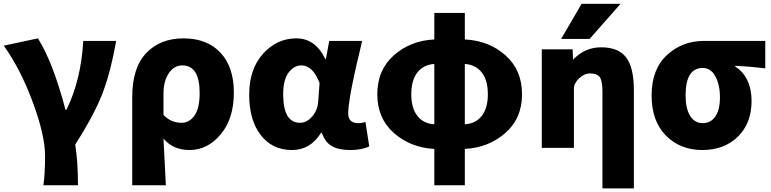

<svg xmlns="http://www.w3.org/2000/svg" viewBox="-23 -788 4121 1026"><path d="M393.6 202.1H209Q217.8 141.6 217.8 43.9Q217.8 -63.5 152.8 -240.2Q87.9 -417 -2.9 -543.9L179.7 -583Q259.8 -456.1 327.1 -201.2H332Q410.2 -360.4 421.9 -569.3H597.7Q570.3 -411.1 526.9 -294.9Q483.4 -178.7 378.9 -15.6Q393.6 74.2 393.6 202.1Z M683.6 202.1V-269.5Q683.6 -425.8 758.3 -504.4Q833 -583 958 -583Q1083 -583 1154.8 -506.8Q1226.6 -430.7 1226.6 -293.9Q1226.6 -153.3 1156.2 -69.8Q1085.9 13.7 990.2 13.7Q901.4 13.7 850.6 -47.9Q855.5 38.1 863.3 202.1ZM947.3 -131.8Q989.3 -131.8 1016.6 -170.9Q1043.9 -210 1043.9 -291Q1043.9 -438.5 951.2 -438.5Q907.2 -438.5 878.9 -396.5Q850.6 -354.5 850.6 -287.1V-173.8Q890.6 -131.8 947.3 -131.8Z M1537.1 13.7Q1432.6 13.7 1370.6 -65.9Q1308.6 -145.5 1308.6 -282.2Q1308.6 -418.9 1382.8 -501Q1457 -583 1560.5 -583Q1662.1 -583 1714.8 -473.6H1718.8L1736.3 -569.3H1912.1Q1909.2 -554.7 1898.9 -512.2Q1888.7 -469.7 1883.8 -448.7Q1878.9 -427.7 1870.6 -389.2Q1862.3 -350.6 1857.4 -326.7Q1852.5 -302.7 1847.7 -272.9Q1842.8 -243.2 1840.3 -220.7Q1837.9 -198.2 1837.9 -180.7Q1837.9 -129.9 1892.6 -129.9Q1912.1 -129.9 1929.7 -136.7L1950.2 -5.9Q1911.1 13.7 1848.6 13.7Q1786.1 13.7 1750 -7.3Q1713.9 -28.3 1697.3 -78.1H1692.4Q1635.7 13.7 1537.1 13.7ZM1580.1 -131.8Q1616.2 -131.8 1645.5 -166Q1674.8 -200.2 1677.7 -248L1684.6 -344.7Q1648.4 -438.5 1587.9 -438.5Q1547.9 -438.5 1519 -399.9Q1490.2 -361.3 1490.2 -285.2Q1490.2 -131.8 1580.1 -131.8Z M2460.9 -446.3V-124Q2518.6 -127 2551.3 -168.5Q2584 -210 2584 -284.2Q2584 -359.4 2551.3 -400.9Q2518.6 -442.4 2460.9 -446.3ZM2297.9 -124V-446.3Q2240.2 -442.4 2207.5 -400.9Q2174.8 -359.4 2174.8 -284.2Q2174.8 -210 2207.5 -168.5Q2240.2 -127 2297.9 -124ZM2460.9 -718.8V-577.1Q2588.9 -571.3 2677.7 -492.7Q2766.6 -414.1 2766.6 -284.2Q2766.6 -155.3 2677.2 -77.1Q2587.9 1 2460.9 7.8V202.1H2297.9V7.8Q2170.9 1 2082 -77.1Q1993.2 -155.3 1993.2 -284.2Q1993.2 -414.1 2082 -492.7Q2170.9 -571.3 2297.9 -577.1V-718.8Z M3085 -767.6H3293L3127.9 -580.1H2975.6ZM3189.5 -535.2Q3281.2 -535.2 3322.8 -481.4Q3364.3 -427.7 3364.3 -303.7V218.8H3196.3V-298.8Q3196.3 -355.5 3182.1 -375.5Q3168 -395.5 3129.9 -395.5Q3098.6 -395.5 3071.3 -369.1Q3043.9 -342.8 3043.9 -314.5V2H2872.1V-524.4H3037.1L3039.1 -468.8Q3101.6 -535.2 3189.5 -535.2Z M3459 -278.3Q3459 -418 3541 -493.7Q3623 -569.3 3738.3 -569.3H4066.4V-422.9Q3973.6 -433.6 3906.2 -436.5V-431.6Q3947.3 -407.2 3970.2 -359.4Q3993.2 -311.5 3993.2 -249Q3993.2 -128.9 3919.9 -57.6Q3846.7 13.7 3729.5 13.7Q3612.3 13.7 3535.6 -63.5Q3459 -140.6 3459 -278.3ZM3824.2 -267.6Q3824.2 -335 3799.8 -379.9Q3775.4 -424.8 3732.4 -424.8Q3640.6 -424.8 3640.6 -278.3Q3640.6 -208 3665 -168.9Q3689.5 -129.9 3732.4 -129.9Q3775.4 -129.9 3799.8 -166Q3824.2 -202.1 3824.2 -267.6Z"/></svg>

Font: Gen Shin Gothic Heavy
Style: Bold
Weight: 900
Designer: [Source Han Sans]
Ryoko NISHIZUKA  (kana & ideographs); Paul D. Hunt (Latin, Greek & Cyrillic); Wenlong ZHANG  (bopomofo
Version: Version 1.002.20150607